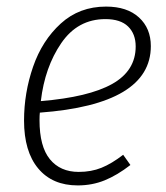

<svg xmlns="http://www.w3.org/2000/svg" viewBox="-20 -552 505 583"><path d="M101 -210Q100 -202 100 -187Q100 -107 131.5 -68.5Q163 -30 219 -30Q257 -30 288 -42.5Q319 -55 354 -82L376 -51Q336 -20 298 -4.5Q260 11 216 11Q139 11 96 -40.5Q53 -92 53 -186Q53 -270 80.5 -349.5Q108 -429 164.5 -480.5Q221 -532 302 -532Q366 -532 402 -499Q438 -466 438 -412Q438 -235 101 -210ZM104 -245Q249 -257 320.5 -297Q392 -337 392 -411Q392 -449 369 -471.5Q346 -494 300 -494Q216 -494 166 -421Q116 -348 104 -245Z"/></svg>

Font: Fira Sans Condensed ExtraLight
Style: Italic
Weight: 275
Width: 3
Italic angle: -8°
Designer: Carrois Corporate & Edenspiekermann AG
Foundry: Carrois Corporate GbR & Edenspiekermann AG
Version: Version 4.203